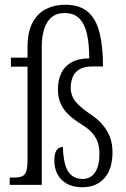

<svg xmlns="http://www.w3.org/2000/svg" viewBox="-20 -779 530 809"><path d="M327 10Q289 10 262.5 -4.5Q236 -19 222.5 -44.5Q209 -70 209 -101Q209 -126 214.5 -138.5Q220 -151 228.5 -155.5Q237 -160 245 -160Q246 -119 254 -88Q262 -57 280.5 -41Q299 -25 328 -25Q362 -25 380.5 -52.5Q399 -80 399 -130Q399 -157 392.5 -177.5Q386 -198 370 -217Q354 -236 325 -254Q294 -273 271.5 -293.5Q249 -314 236.5 -340.5Q224 -367 224 -402Q224 -440 237.5 -469.5Q251 -499 280.5 -516Q310 -533 356 -533Q356 -593 346.5 -635.5Q337 -678 314.5 -701Q292 -724 252 -724Q218 -724 196.5 -705.5Q175 -687 165.5 -655Q156 -623 156 -584V0H21V-31H41Q62 -31 74 -36.5Q86 -42 91 -58.5Q96 -75 96 -108V-498H26V-536H96V-579Q96 -644 117 -683.5Q138 -723 174 -741Q210 -759 254 -759Q317 -759 351.5 -728Q386 -697 400 -639Q414 -581 414 -499H370Q334 -499 314 -486.5Q294 -474 286 -453.5Q278 -433 278 -408Q278 -391 285 -373.5Q292 -356 309.5 -338.5Q327 -321 358 -300Q393 -277 413.5 -252Q434 -227 444 -199.5Q454 -172 454 -138Q454 -67 420 -28.5Q386 10 327 10Z"/></svg>

Font: Noto Serif Khmer ExtraCondensed Light
Style: Regular
Weight: 300
Width: 2
Designer: Danh Hong and the Monotype Design Team
Foundry: Monotype Imaging Inc.
Version: Version 2.004